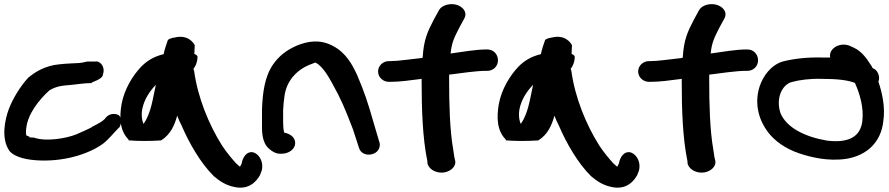

<svg xmlns="http://www.w3.org/2000/svg" viewBox="-24 -739 4203 908"><path d="M18 -224C-1 -173 -20 -85 20 -26C46 6 106 18 167 20C296 24 406 -17 464 -60C491 -81 514 -111 540 -137L541 -136C546 -148 558 -176 537 -195C509 -208 483 -195 472 -177C460 -164 440 -154 411 -139V-138C393 -128 365 -116 338 -104C289 -84 196 -69 140 -87L138 -88C129 -89 121 -89 116 -89V-92L100 -99C99 -106 98 -118 100 -132C107 -199 159 -266 210 -312C244 -332 269 -334 318 -338C338 -340 376 -346 405 -346H409L411 -349C452 -365 463 -376 463 -388C472 -411 462 -442 434 -449L431 -448H389C371 -445 372 -443 350 -441C321 -439 292 -439 258 -435C190 -429 142 -399 109 -371C73 -332 37 -274 18 -224Z M551 -247C540 -183 542 -121 584 -79V-75H589C623 -72 683 -71 738 -75C784 -104 802 -149 814 -192C819 -178 827 -160 835 -145C870 -63 925 33 987 94C1016 119 1045 137 1083 145C1157 162 1192 113 1205 90L1213 70C1225 29 1203 -5 1182 -15C1165 -25 1139 -20 1125 13C1122 19 1121 24 1119 34L1112 48C1112 48 1111 48 1110 49C1106 46 1102 42 1092 33C1074 13 1049 -16 1026 -51C964 -149 911 -278 894 -404C893 -408 891 -411 891 -414C900 -424 909 -443 910 -468C911 -473 908 -479 895 -484C896 -495 896 -512 897 -525C891 -537 865 -576 804 -562C784 -559 776 -555 770 -550C765 -535 755 -509 750 -483C701 -471 670 -450 644 -424C603 -381 564 -317 551 -247ZM650 -229C659 -268 682 -306 713 -338C698 -269 690 -203 655 -153C647 -169 643 -199 650 -229Z M1215 -158C1215 -121 1212 -66 1250 -34C1262 -24 1279 -12 1300 -12H1308C1342 -12 1372 -34 1372 -62C1372 -86 1354 -105 1320 -112C1317 -121 1315 -140 1315 -158V-219C1316 -239 1318 -260 1321 -282C1330 -356 1378 -407 1440 -433H1441C1455 -439 1467 -443 1467 -443C1467 -443 1468 -443 1472 -441C1502 -423 1526 -383 1546 -347C1589 -270 1607 -227 1645 -128L1673 -42C1681 -11 1712 -3 1736 -10C1759 -16 1777 -36 1771 -66L1770 -67L1744 -155C1715 -257 1699 -304 1665 -384C1643 -431 1614 -489 1550 -522C1488 -555 1430 -544 1379 -523C1328 -501 1293 -471 1268 -435C1228 -378 1218 -302 1215 -221Z M1764 -401C1764 -373 1788 -352 1815 -352H1823C1868 -352 1915 -359 1970 -366V-352C1970 -227 1974 -88 1997 23L1998 37L1999 38C2009 68 2048 82 2079 76C2106 71 2136 49 2128 18C2124 4 2124 -2 2119 -34C2103 -124 2100 -250 2100 -356V-386C2152 -393 2232 -404 2272 -404H2281C2307 -404 2331 -424 2331 -454C2331 -480 2312 -505 2281 -505H2272C2229 -505 2163 -494 2107 -486C2112 -537 2123 -559 2149 -610L2172 -652C2188 -683 2163 -708 2136 -716C2110 -724 2067 -719 2051 -689L2028 -647C1997 -588 1980 -550 1975 -469V-468C1975 -468 1973 -467 1973 -465C1915 -459 1860 -450 1822 -450H1815C1786 -450 1764 -427 1764 -401Z M2335 -247C2324 -183 2326 -121 2368 -79V-75H2373C2407 -72 2467 -71 2522 -75C2568 -104 2586 -149 2598 -192C2603 -178 2611 -160 2619 -145C2654 -63 2709 33 2771 94C2800 119 2829 137 2867 145C2941 162 2976 113 2989 90L2997 70C3009 29 2987 -5 2966 -15C2949 -25 2923 -20 2909 13C2906 19 2905 24 2903 34L2896 48C2896 48 2895 48 2894 49C2890 46 2886 42 2876 33C2858 13 2833 -16 2810 -51C2748 -149 2695 -278 2678 -404C2677 -408 2675 -411 2675 -414C2684 -424 2693 -443 2694 -468C2695 -473 2692 -479 2679 -484C2680 -495 2680 -512 2681 -525C2675 -537 2649 -576 2588 -562C2568 -559 2560 -555 2554 -550C2549 -535 2539 -509 2534 -483C2485 -471 2454 -450 2428 -424C2387 -381 2348 -317 2335 -247ZM2434 -229C2443 -268 2466 -306 2497 -338C2482 -269 2474 -203 2439 -153C2431 -169 2427 -199 2434 -229Z M2994 -401C2994 -373 3018 -352 3045 -352H3053C3098 -352 3145 -359 3200 -366V-352C3200 -227 3204 -88 3227 23L3228 37L3229 38C3239 68 3278 82 3309 76C3336 71 3366 49 3358 18C3354 4 3354 -2 3349 -34C3333 -124 3330 -250 3330 -356V-386C3382 -393 3462 -404 3502 -404H3511C3537 -404 3561 -424 3561 -454C3561 -480 3542 -505 3511 -505H3502C3459 -505 3393 -494 3337 -486C3342 -537 3353 -559 3379 -610L3402 -652C3418 -683 3393 -708 3366 -716C3340 -724 3297 -719 3281 -689L3258 -647C3227 -588 3210 -550 3205 -469V-468C3205 -468 3203 -467 3203 -465C3145 -459 3090 -450 3052 -450H3045C3016 -450 2994 -427 2994 -401Z M3568 -329C3541 -245 3568 -166 3608 -114C3639 -73 3690 -36 3755 -14C3811 5 3893 25 3979 12C4081 -5 4142 -71 4153 -163C4164 -233 4147 -303 4130 -353C4139 -374 4129 -400 4113 -412H4111L4102 -418C4100 -423 4097 -429 4092 -435C4076 -461 4051 -496 4015 -513L4002 -519C3953 -545 3893 -511 3902 -467H3865C3796 -469 3732 -462 3677 -448C3622 -431 3584 -379 3568 -329ZM3667 -204C3644 -274 3674 -338 3720 -351C3756 -361 3810 -368 3862 -366H3863C3931 -366 3983 -361 4019 -347C4042 -296 4062 -230 4054 -165C4045 -96 3995 -61 3887 -74C3782 -92 3696 -135 3667 -204Z"/></svg>

Font: Stray Cat
Style: ExBlkExt
Weight: 1000
Version: Version 1.0